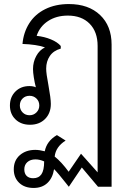

<svg xmlns="http://www.w3.org/2000/svg" viewBox="-20 -606 648 948"><path d="M531 -386V316H464L384 221L320 316Q321 318 307 300Q267 249 247 229Q240 273 214 297.5Q188 322 146 322Q101 322 74.5 296.5Q48 271 48 230Q48 186 78 160Q108 134 154 134Q175 134 201 141Q211 90 261 61L304 88Q255 119 250 167Q283 193 319 242L380 153L462 245V-379Q462 -449 422.5 -489Q383 -529 315 -529Q258 -529 217 -502Q176 -475 161 -429Q199 -425 231.5 -411.5Q264 -398 280 -379V-366Q244 -356 226 -329.5Q208 -303 208 -267Q208 -243 219 -186Q231 -120 231 -93Q231 -47 202.5 -18.5Q174 10 128 10Q84 10 56.5 -16.5Q29 -43 29 -85Q29 -127 56 -154Q83 -181 125 -181Q144 -181 157 -175Q151 -198 147 -223.5Q143 -249 143 -265Q143 -300 159 -329.5Q175 -359 202 -372Q184 -379 154 -383.5Q124 -388 91 -389Q96 -446 124.5 -491Q153 -536 203.5 -561Q254 -586 320 -586Q417 -586 474 -532Q531 -478 531 -386ZM174 -85Q174 -106 160 -119.5Q146 -133 126 -133Q105 -133 91.5 -119.5Q78 -106 78 -85Q78 -65 91.5 -51Q105 -37 126 -37Q146 -37 160 -51Q174 -65 174 -85ZM198 191Q176 181 155 181Q130 181 115 194.5Q100 208 100 230Q100 251 111.5 262.5Q123 274 144 274Q171 274 184.5 254.5Q198 235 198 191Z"/></svg>

Font: Sarabun Light
Style: Regular
Weight: 300
Designer: Suppakit Chalermlarp | Katatrad Co.,Ltd.
Foundry: Cadson Demak Co.,Ltd.
Version: Version 1.000; ttfautohint (v1.6)